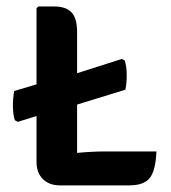

<svg xmlns="http://www.w3.org/2000/svg" viewBox="-20 -572 528 594"><path d="M464 -103.5Q461.5 -44.5 443.5 -21.5Q425.5 1.5 380 1.5H165.5Q132.5 1.5 112.8 -17.8Q93 -37 93 -71.5V-213L35 -195L26 -200Q20.5 -215.5 20 -241.5Q19.5 -267.5 24 -290.5L93 -311V-546.5L98.5 -552H147Q184 -552 201.2 -533.8Q218.5 -515.5 218.5 -473.5V-345.5L356.5 -389.5L365.5 -385.5Q371.5 -369.5 372 -343.5Q372.5 -317.5 368 -294.5L218.5 -248.5V-99Q266 -103.5 306 -103.5Z"/></svg>

Font: Signika Negative SC SemiBold
Style: Regular
Weight: 600
Designer: Anna Giedryś
Foundry: Anna Giedryś
Version: Version 2.000; ttfautohint (v1.8.3) -l 8 -r 50 -G 200 -x 9 -